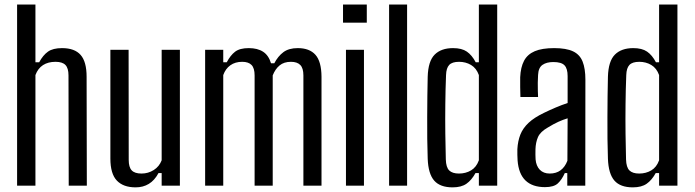

<svg xmlns="http://www.w3.org/2000/svg" viewBox="-20 -820 3068 848"><path d="M55.5 0V-800H136.5V-545H153Q170 -576.5 192 -592Q214 -607.5 254 -607.5Q309.5 -607.5 336 -577.5Q362.5 -547.5 362.5 -481L363.5 0H283.5L282.5 -487Q282.5 -519 269 -533Q255.5 -547 225 -547Q192.5 -547 170 -532.5Q147.5 -518 136.5 -488.5V0Z M579 7.5Q524.5 7.5 496 -22.5Q467.5 -52.5 467.5 -120V-600H548L548.5 -113.5Q548.5 -81.5 561.8 -67.5Q575 -53.5 605 -53.5Q634.5 -53.5 659 -69Q683.5 -84.5 694 -112V-600H774.5V0H694V-55.5H680Q662.5 -23 637.2 -7.8Q612 7.5 579 7.5Z M886 0V-600H966V-545H981.5Q997.5 -575.5 1018.2 -591.5Q1039 -607.5 1078.5 -607.5Q1117.5 -607.5 1142 -591.5Q1166.5 -575.5 1177 -540.5H1191.5Q1207.5 -571.5 1231.5 -589.5Q1255.5 -607.5 1295 -607.5Q1347 -607.5 1373.2 -578Q1399.5 -548.5 1400 -481V0H1320V-487Q1320 -519 1306.2 -533Q1292.5 -547 1265 -547Q1234 -547 1214.8 -531Q1195.5 -515 1184.5 -487V0H1104.5V-487Q1104.5 -519 1091 -533Q1077.5 -547 1049.5 -547Q1019 -547 997.5 -531.8Q976 -516.5 966 -488.5V0Z M1495 -720V-800H1600V-720ZM1508 0V-600H1587.5V0Z M1698.5 0V-800H1778V0Z M1979 7.5Q1924 7.5 1897.8 -22.2Q1871.5 -52 1869 -119Q1867.5 -160 1867 -207.2Q1866.5 -254.5 1866.8 -302.8Q1867 -351 1867.5 -397Q1868 -443 1869 -481Q1871 -550 1899.8 -578.8Q1928.5 -607.5 1981 -607.5Q2019.5 -607.5 2042 -592Q2064.5 -576.5 2081 -545H2095V-800H2176V0H2095V-55.5H2080Q2063 -24.5 2040.2 -8.5Q2017.5 7.5 1979 7.5ZM2007 -53.5Q2037 -53.5 2060.5 -67.5Q2084 -81.5 2095 -112V-488.5Q2084 -519 2060.5 -533Q2037 -547 2007.5 -547Q1977 -547 1964 -533.2Q1951 -519.5 1950 -488.5Q1947.5 -426.5 1946.8 -359.5Q1946 -292.5 1946.8 -229.5Q1947.5 -166.5 1949 -116Q1950 -81 1964 -67.2Q1978 -53.5 2007 -53.5Z M2387 6.5Q2331.5 6.5 2301 -22.8Q2270.5 -52 2266 -111.5Q2265.5 -124 2265 -136.2Q2264.5 -148.5 2265 -161Q2267 -197 2278.2 -225.5Q2289.5 -254 2314.5 -277.5Q2339.5 -301 2383.5 -322Q2407 -333.5 2434 -345Q2461 -356.5 2487 -365V-484Q2487 -517 2473.2 -531.5Q2459.5 -546 2424 -546Q2394 -546 2376 -533.5Q2358 -521 2356.5 -489Q2355.5 -474 2355.2 -454.8Q2355 -435.5 2355.5 -418.2Q2356 -401 2356.5 -391.5H2278.5Q2278 -413 2277.5 -435.5Q2277 -458 2277.5 -479Q2279.5 -523 2294.5 -551.5Q2309.5 -580 2341.8 -593.8Q2374 -607.5 2427.5 -607.5Q2481 -607.5 2511 -593.2Q2541 -579 2553.2 -548Q2565.5 -517 2565.5 -468L2565 0H2485.5V-55.5H2474.5Q2461.5 -26.5 2443.8 -10Q2426 6.5 2387 6.5ZM2408 -53.5Q2436.5 -53.5 2456 -68Q2475.5 -82.5 2486 -110L2487 -297.5Q2467 -291.5 2446 -282Q2425 -272.5 2399 -256.5Q2366.5 -238 2356.2 -214.8Q2346 -191.5 2345 -161Q2344.5 -147.5 2344.8 -137Q2345 -126.5 2345.5 -116Q2348 -87 2364.2 -70.2Q2380.5 -53.5 2408 -53.5Z M2775 7.5Q2720 7.5 2693.8 -22.2Q2667.5 -52 2665 -119Q2663.5 -160 2663 -207.2Q2662.5 -254.5 2662.8 -302.8Q2663 -351 2663.5 -397Q2664 -443 2665 -481Q2667 -550 2695.8 -578.8Q2724.5 -607.5 2777 -607.5Q2815.5 -607.5 2838 -592Q2860.5 -576.5 2877 -545H2891V-800H2972V0H2891V-55.5H2876Q2859 -24.5 2836.2 -8.5Q2813.5 7.5 2775 7.5ZM2803 -53.5Q2833 -53.5 2856.5 -67.5Q2880 -81.5 2891 -112V-488.5Q2880 -519 2856.5 -533Q2833 -547 2803.5 -547Q2773 -547 2760 -533.2Q2747 -519.5 2746 -488.5Q2743.5 -426.5 2742.8 -359.5Q2742 -292.5 2742.8 -229.5Q2743.5 -166.5 2745 -116Q2746 -81 2760 -67.2Q2774 -53.5 2803 -53.5Z"/></svg>

Font: Big Shoulders Text Thin
Style: Regular
Weight: 400
Version: Version 2.002